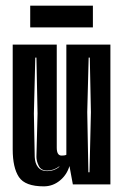

<svg xmlns="http://www.w3.org/2000/svg" viewBox="-20 -653 436 680"><path d="M135 7Q69 7 47 -26Q25 -59 25 -124V-495H181V-130Q181 -102 198 -102Q202 -102 207 -102.5Q212 -103 215 -105V-495H371V0H238L226 -65Q217 -34 192 -13.5Q167 7 135 7ZM147 -47Q172 -47 190 -62V-64Q171 -49 147 -49Q125 -49 117 -66Q109 -83 109 -97L113 -251L109 -449H105L100 -251L103 -97Q104 -74 115 -60.5Q126 -47 147 -47ZM293 -43H297L302 -256L298 -449H294L289 -256ZM87 -556V-633H309V-556Z"/></svg>

Font: Alumni Sans Inline One
Style: Regular
Weight: 400
Designer: Robert E. Leuschke
Foundry: Robert E. Leuschke
Version: Version 1.100; ttfautohint (v1.8.3)